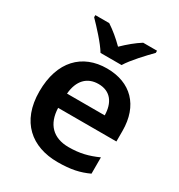

<svg xmlns="http://www.w3.org/2000/svg" viewBox="-182 -888 949 1019"><g transform="rotate(30 292.5 -378.0)"><path d="M229 -606H358C385 -651 447 -716 483 -753V-766H398C363 -744 328 -715 293 -681C259 -715 225 -743 190 -766H105V-753C142 -715 202 -651 229 -606ZM301 -552C151 -552 50 -452 50 -267C50 -82 162 10 321 10C402 10 454 -2 508 -27V-127C450 -101 400 -88 332 -88C236 -88 183 -144 180 -241H537V-306C537 -461 447 -552 301 -552ZM303 -458C378 -458 413 -405 414 -330H183C190 -413 234 -458 303 -458Z"/></g></svg>

Font: Noto Sans Georgian SemiBold
Style: Regular
Weight: 600
Designer: Monotype Design Team, Akaki Razmadze
Foundry: Google LLC
Version: Version 2.005